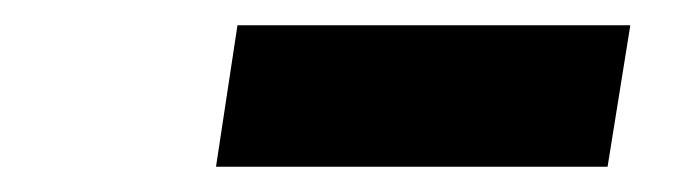

<svg xmlns="http://www.w3.org/2000/svg" viewBox="-20 -742 540 152"><path d="M151 -610 168 -722H479L461 -610Z"/></svg>

Font: Nunito Sans 7pt Condensed Black
Style: Italic
Weight: 900
Width: 3
Italic angle: -9°
Designer: Vernon Adams
Foundry: Vernon Adams
Version: Version 3.101;gftools[0.9.27]